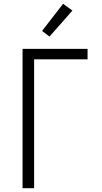

<svg xmlns="http://www.w3.org/2000/svg" viewBox="-20 -993 540 1013"><path d="M99 0V-735H442V-680H160V0ZM241 -800 202 -830 313 -973 362 -937Z"/></svg>

Font: Iosevka Term Curly Light
Style: Regular
Weight: 300
Designer: Belleve Invis
Foundry: Belleve Invis
Version: Version 32.3.0